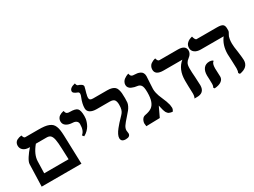

<svg xmlns="http://www.w3.org/2000/svg" viewBox="-50 -1357 2621 1978"><g transform="rotate(-30 1261.0 -367.5)"><path d="M329.1 -413.1H200.2Q128.4 -326.7 126 -247.1L122.1 -106H412.1Q411.1 -127 409.7 -169.4Q408.2 -211.9 407.2 -232.9Q404.8 -306.6 397.5 -344Q390.1 -381.3 374.5 -397.2Q358.9 -413.1 329.1 -413.1ZM30.8 0 39.1 -264.2Q40.5 -290 67.6 -332.3Q94.7 -374.5 129.9 -413.1H121.1Q77.1 -413.1 52 -434.1Q26.9 -455.1 26.9 -488.8Q26.9 -508.8 35.9 -523.4Q44.9 -538.1 57.6 -544.7Q70.3 -551.3 83 -555.2Q95.7 -559.1 104.5 -559.6L113.8 -560.1Q121.6 -525.9 139.2 -525.9H293Q335 -525.9 364.5 -522.5Q394 -519 416.5 -510Q439 -501 452.6 -488Q466.3 -475.1 475.3 -453.1Q484.4 -431.2 488 -405Q491.7 -378.9 493.2 -340.8L503.9 0Z M669.9 -230 653.8 -250Q695.8 -281.2 695.8 -360.8Q695.8 -383.3 680.4 -396.2Q665 -409.2 637.7 -410.2Q587.9 -412.6 560.8 -431.9Q533.7 -451.2 533.7 -484.9Q533.7 -503.9 542.2 -519Q550.8 -534.2 563 -542Q575.2 -549.8 587.4 -554.7Q599.6 -559.6 607.9 -560.5L616.7 -562Q618.7 -548.3 623.5 -539.6Q628.4 -530.8 636.5 -527.3Q644.5 -523.9 650.6 -522.9Q656.7 -522 667 -522Q732.9 -522 754.4 -500.5Q775.9 -479 775.9 -410.2Q775.9 -396 773.9 -380.6Q772 -365.2 764.9 -343.8Q757.8 -322.3 746.8 -303Q735.8 -283.7 716.1 -263.7Q696.3 -243.7 669.9 -230Z M901.4 -556.2Q901.4 -535.6 912.4 -528.8Q923.3 -522 944.3 -522H1112.3Q1144 -522 1165.3 -515.4Q1186.5 -508.8 1199.5 -497.3Q1212.4 -485.8 1219.2 -464.6Q1226.1 -443.4 1228.3 -420.4Q1230.5 -397.5 1230.5 -360.8Q1230.5 -327.6 1228.5 -310.1Q1226.6 -292.5 1216.1 -271Q1205.6 -249.5 1192.4 -233.4Q1179.2 -217.3 1147.5 -181.2Q1110.4 -140.6 1093.3 -115Q1076.2 -89.4 1076.2 -64Q1076.2 -56.2 1078.6 -43.9Q1080.6 -32.2 1080.6 -28.8Q1080.6 11.2 1026.4 11.2Q972.2 11.2 972.2 -33.2Q972.2 -51.8 984.1 -75.9Q996.1 -100.1 1017.8 -127Q1039.6 -153.8 1053.2 -168.9L1087.4 -205.1Q1113.3 -231.4 1122.6 -244.1Q1132.8 -257.8 1138.7 -278.3Q1144.5 -298.8 1144.5 -332Q1144.5 -371.1 1130.4 -389.6Q1116.2 -408.2 1073.2 -408.2H922.4Q873.5 -408.2 845.5 -425.8Q817.4 -443.4 817.4 -478Q817.4 -529.8 844.2 -595.2Q853.5 -616.2 853.5 -629.9Q853.5 -649.9 836.4 -654.8Q788.6 -672.9 788.6 -693.8Q788.6 -734.4 858.4 -750Q863.3 -723.1 874.5 -719.2Q897 -712.9 913.1 -701.7Q929.2 -690.4 929.2 -674.8Q929.2 -672.4 920.2 -638.9Q911.1 -605.5 908.2 -597.2H909.2Q901.4 -574.7 901.4 -556.2Z M1526.9 -296.9Q1526.9 -274.4 1532.5 -250Q1538.1 -225.6 1543.9 -210.9L1561 -168.9Q1587.4 -110.8 1597.2 -68.8Q1601.1 -44.4 1601.1 -33.2Q1601.1 -14.6 1587.9 5.9Q1574.2 5.9 1563.2 2.9Q1552.2 0 1544.7 -3.7Q1537.1 -7.3 1530.3 -15.4Q1523.4 -23.4 1520 -28.8Q1516.6 -34.2 1512.5 -46.1Q1508.3 -58.1 1506.8 -63.5L1502 -83L1493.2 -120.1Q1492.2 -118.2 1438 -3.9L1275.9 0Q1275.9 -5.9 1274.9 -9.8Q1272 -21.5 1272 -34.2Q1272 -43.9 1273.9 -50.8Q1285.6 -99.1 1326.2 -106Q1374.5 -114.7 1402.3 -133.3Q1430.2 -151.9 1445.1 -191.2Q1460 -230.5 1460 -296.9Q1460 -331.1 1455.8 -352.5Q1451.7 -374 1442.1 -384.8Q1432.6 -395.5 1423.1 -399.4Q1413.6 -403.3 1396 -405.8Q1383.3 -407.2 1370.8 -410.4Q1358.4 -413.6 1340.6 -420.9Q1322.8 -428.2 1311.8 -442.1Q1300.8 -456.1 1300.8 -475.1Q1300.8 -493.7 1309.6 -509.5Q1318.4 -525.4 1330.8 -534.7Q1343.3 -543.9 1355.7 -550.5Q1368.2 -557.1 1377 -559.6L1385.7 -562Q1388.2 -547.9 1393.1 -539.1Q1397.9 -530.3 1405.3 -526.9Q1412.6 -523.4 1417.5 -522.7Q1422.4 -522 1430.2 -522Q1452.1 -521.5 1468.8 -518.6Q1485.4 -515.6 1501.5 -507.8Q1517.6 -500 1526.4 -484.6Q1535.2 -469.2 1535.2 -446.8Q1535.2 -434.6 1530.8 -372.1Q1526.9 -316.4 1526.9 -296.9Z M1959 -292Q1959 -247.1 1963.9 -189.9Q1968.8 -104.5 1968.8 -87.9Q1968.8 4.4 1872.1 1H1848.1Q1859.9 -17.6 1859.9 -53.2Q1859.9 -61.5 1856.9 -142.1Q1856.9 -153.8 1856.4 -175.8Q1856 -197.8 1856 -208Q1856 -340.3 1939.9 -408.2H1716.8Q1620.1 -408.2 1620.1 -473.1Q1620.1 -494.1 1628.7 -510.5Q1637.2 -526.9 1649.7 -535.6Q1662.1 -544.4 1674.6 -550Q1687 -555.7 1695.8 -557.6L1704.1 -559.1Q1712.9 -522 1731.9 -522H1951.2Q2043 -522 2043 -457Q2043 -440.4 2035.4 -426Q2027.8 -411.6 2020 -404.1Q2012.2 -396.5 1997.1 -383.8Q1988.3 -376.5 1982.9 -371.1Q1978 -365.2 1971.4 -354.7Q1964.8 -344.2 1961.9 -328.6Q1959 -313 1959 -292Z M2187 -161.1Q2187 -150.9 2189 -110.8Q2190.9 -70.8 2190.9 -62Q2190.9 -30.3 2162.6 -9.8Q2134.3 10.7 2080.1 14.2L2070.8 -1Q2081.1 -11.2 2081.1 -43.9Q2081.1 -46.9 2080.6 -63.7Q2080.1 -80.6 2080.1 -91.8Q2078.1 -127.9 2078.1 -140.1Q2078.1 -192.9 2101.8 -222.9Q2125.5 -252.9 2171.9 -252.9Q2190.4 -252.9 2210.9 -242.2V-234.9Q2187 -220.2 2187 -161.1ZM2464.8 -296.9Q2464.8 -260.3 2476.1 -192.9Q2486.8 -111.3 2486.8 -87.9Q2486.8 -2 2380.9 15.1L2369.1 -2Q2378.9 -21 2378.9 -53.2Q2378.9 -89.8 2376 -138.2Q2372.1 -202.6 2372.1 -224.1Q2372.1 -331.1 2428.7 -403.8H2157.7Q2111.8 -403.8 2085.4 -424.1Q2059.1 -444.3 2059.1 -477.1Q2059.1 -492.2 2063.7 -505.4Q2068.4 -518.6 2075.9 -527.1Q2083.5 -535.6 2092.8 -542.7Q2102.1 -549.8 2111.3 -553.5Q2120.6 -557.1 2128.2 -559.8Q2135.7 -562.5 2140.6 -563.5L2145 -564Q2148.9 -545.4 2156.7 -531.7Q2164.6 -518.1 2172.9 -518.1H2416Q2466.3 -518.1 2483.2 -503.9Q2500 -489.7 2500 -457V-433.1Q2500 -429.7 2499.3 -426.5Q2498.5 -423.3 2497.8 -420.7Q2497.1 -418 2495.1 -414.1L2492.2 -408.2Q2491.2 -406.2 2488.5 -401.6Q2485.8 -397 2484.9 -395Q2478.5 -383.3 2475.3 -376Q2472.2 -368.7 2468.5 -347.4Q2464.8 -326.2 2464.8 -296.9Z"/></g></svg>

Font: Linux Libertine G
Style: Semibold
Weight: 600
Designer: Philipp H. Poll
Foundry: Philipp H. Poll
Version: Version 5.1.1